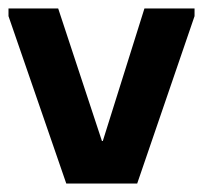

<svg xmlns="http://www.w3.org/2000/svg" viewBox="-22 -432 506 452"><path d="M318 -412H436V-394L301 0H134L-2 -394V-412H115L218 -100H220Z"/></svg>

Font: Darker Grotesque ExtraBold
Style: Regular
Weight: 800
Designer: Gabriel Lam
Foundry: TypeRant
Version: Version 1.000;gftools[0.9.28]